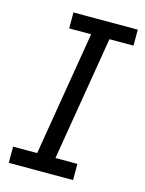

<svg xmlns="http://www.w3.org/2000/svg" viewBox="-112 -803 657 871"><g transform="rotate(15 216.0 -367.5)"><path d="M16 0H318V-76H215L312 -660H425V-735H123V-660H226L129 -76H16Z"/></g></svg>

Font: Iosevka Sparkle
Style: Italic
Weight: 400
Italic angle: -9°
Designer: Belleve Invis
Foundry: Belleve Invis
Version: Version 4.5.0; ttfautohint (v1.8.3)